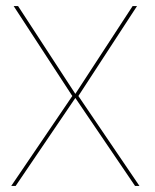

<svg xmlns="http://www.w3.org/2000/svg" viewBox="-20 -612 510 632"><path d="M17 0H31.5L228 -289.5L424.5 0H439L238 -296L431 -592H416.5L228 -303L39.5 -592H25L218 -296Z"/></svg>

Font: Anybody UltraCondensed Thin Thin
Style: Regular
Weight: 250
Version: Version 1.111